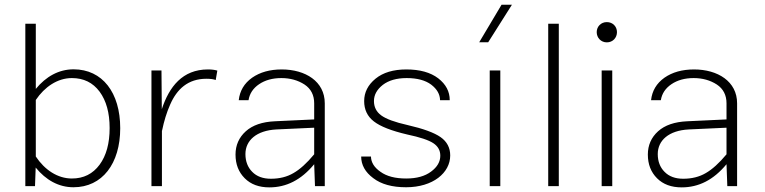

<svg xmlns="http://www.w3.org/2000/svg" viewBox="-20 -789 3242 814"><path d="M131.3 -78.6C174.3 -25.9 228.5 4.9 291.5 4.9C413.6 4.9 489.7 -95.2 489.7 -245.6C489.7 -396.5 414.1 -495.1 292 -495.1C229 -495.1 174.8 -464.4 131.8 -412.1V-688.5H87.4V0H128.4ZM284.7 -458C334.5 -458 373.5 -439 402.3 -400.4C430.7 -361.8 444.8 -310.5 444.8 -246.1C444.8 -181.2 430.7 -129.4 402.3 -90.8C373.5 -51.8 334.5 -32.2 284.7 -32.2C224.1 -32.2 169.4 -68.8 131.8 -125.5V-365.2C168.9 -420.4 223.6 -458 284.7 -458Z M622.1 0H666.5V-235.4L667 -234.9C675.3 -275.4 686.5 -312 701.2 -345.2C730 -411.6 777.3 -455.1 855 -455.1C873 -455.1 886.2 -453.1 894.5 -449.7L901.4 -489.7C889.6 -493.2 876.5 -494.6 861.3 -494.6C753.9 -494.6 697.3 -421.4 666 -326.2L664.6 -490.2H622.1Z M1356.9 -351.1C1356.9 -443.8 1274.9 -494.6 1174.3 -494.6C1124 -494.6 1082.5 -482.9 1048.8 -459.5C1015.1 -435.5 996.6 -403.8 992.2 -364.3H1033.7C1038.1 -392.1 1053.2 -415 1078.6 -432.1C1104 -449.2 1135.3 -458 1172.9 -458C1210.4 -458 1243.2 -448.7 1271 -430.7C1298.3 -412.6 1312 -385.7 1312 -351.1V-282.7L1146 -274.9C1091.8 -272.5 1050.8 -258.3 1022 -232.4C993.2 -206.5 978.5 -173.3 978.5 -133.8C978.5 -92.3 991.7 -59.1 1017.6 -33.2C1043.5 -7.3 1078.1 5.4 1122.1 5.4C1193.8 5.4 1256.8 -25.9 1312 -92.8L1315.4 0H1356.9ZM1020.5 -135.7C1020.5 -193.8 1067.4 -235.8 1151.9 -240.2L1312 -247.6V-134.8C1280.8 -97.2 1251.5 -70.8 1224.1 -55.2C1196.8 -39.1 1165 -31.2 1128.4 -31.2C1094.7 -31.2 1068.4 -41 1049.3 -60.5C1030.3 -79.6 1020.5 -105 1020.5 -135.7Z M1702.6 -494.6C1647.5 -494.6 1604 -481.4 1572.3 -455.6C1540 -429.2 1523.9 -397.5 1523.9 -360.4C1523.9 -324.2 1537.6 -295.4 1564.9 -274.4C1592.3 -252.9 1639.6 -234.4 1706.5 -218.8C1759.8 -207.5 1796.9 -195.3 1816.9 -182.1C1836.9 -168.9 1846.7 -151.4 1846.7 -128.9C1846.7 -103 1833.5 -80.6 1807.6 -61.5C1781.7 -42 1746.6 -32.2 1702.1 -32.2C1655.8 -32.2 1619.6 -41.5 1593.3 -60.5C1566.4 -79.1 1553.2 -100.6 1552.7 -125.5H1511.2C1511.2 -89.8 1528.3 -59.1 1562.5 -33.7C1596.2 -7.8 1642.6 4.9 1701.7 4.9C1815.9 4.9 1888.7 -56.6 1888.7 -129.9C1888.7 -162.6 1875 -188.5 1848.1 -207.5C1820.8 -226.6 1773.9 -243.7 1708 -258.8C1653.8 -271 1616.7 -284.7 1596.2 -299.8C1575.7 -314.9 1565.4 -335 1565.4 -360.8C1565.4 -386.7 1578.1 -409.7 1603 -429.2C1627.9 -448.2 1661.6 -458 1704.1 -458C1748.5 -458 1783.2 -448.7 1808.1 -430.2C1833 -411.1 1845.2 -389.2 1845.7 -364.3H1886.7C1886.7 -400.9 1870.6 -431.6 1837.9 -457C1805.2 -481.9 1760.3 -494.6 1702.6 -494.6Z M2011.7 -609.9H2049.8L2150.4 -769H2106.4ZM2056.2 0H2101.1V-490.2H2056.2Z M2349.1 -688.5H2304.2V0H2349.1Z M2509.8 -652.8C2509.8 -628.9 2527.8 -609.4 2552.7 -609.4C2578.1 -609.4 2595.7 -628.9 2595.7 -652.8C2595.7 -676.3 2578.1 -695.3 2552.7 -695.3C2527.8 -695.3 2509.8 -676.3 2509.8 -652.8ZM2530.8 0H2575.7V-490.2H2530.8Z M3105 -351.1C3105 -443.8 3022.9 -494.6 2922.4 -494.6C2872.1 -494.6 2830.6 -482.9 2796.9 -459.5C2763.2 -435.5 2744.6 -403.8 2740.2 -364.3H2781.7C2786.1 -392.1 2801.3 -415 2826.7 -432.1C2852.1 -449.2 2883.3 -458 2920.9 -458C2958.5 -458 2991.2 -448.7 3019 -430.7C3046.4 -412.6 3060.1 -385.7 3060.1 -351.1V-282.7L2894 -274.9C2839.8 -272.5 2798.8 -258.3 2770 -232.4C2741.2 -206.5 2726.6 -173.3 2726.6 -133.8C2726.6 -92.3 2739.7 -59.1 2765.6 -33.2C2791.5 -7.3 2826.2 5.4 2870.1 5.4C2941.9 5.4 3004.9 -25.9 3060.1 -92.8L3063.5 0H3105ZM2768.6 -135.7C2768.6 -193.8 2815.4 -235.8 2899.9 -240.2L3060.1 -247.6V-134.8C3028.8 -97.2 2999.5 -70.8 2972.2 -55.2C2944.8 -39.1 2913.1 -31.2 2876.5 -31.2C2842.8 -31.2 2816.4 -41 2797.4 -60.5C2778.3 -79.6 2768.6 -105 2768.6 -135.7Z"/></svg>

Font: Estedad ExtraLight
Style: Regular
Weight: 200
Designer: Amin Abedi
Version: Version 7.3